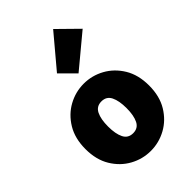

<svg xmlns="http://www.w3.org/2000/svg" viewBox="-249 -945 1058 1058"><g transform="rotate(-45 280.0 -416.0)"><path d="M280 12Q216 12 159.5 -19Q103 -50 67.5 -108.5Q32 -167 32 -250Q32 -333 67.5 -391.5Q103 -450 159.5 -481Q216 -512 280 -512Q344 -512 400.5 -481Q457 -450 492.5 -391.5Q528 -333 528 -250Q528 -167 492.5 -108.5Q457 -50 400.5 -19Q344 12 280 12ZM280 -126Q319 -126 335.5 -159.5Q352 -193 352 -250Q352 -307 335.5 -340.5Q319 -374 280 -374Q241 -374 224.5 -340.5Q208 -307 208 -250Q208 -193 224.5 -159.5Q241 -126 280 -126ZM300 -572 216 -656 374 -844 490 -730Z"/></g></svg>

Font: Assistant ExtraBold
Style: Regular
Weight: 800
Designer: Hebrew By Ben Nathan, Latin by Paul Hunt
Version: Version 3.000